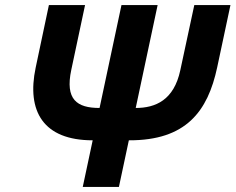

<svg xmlns="http://www.w3.org/2000/svg" viewBox="-20 -734 925 754"><path d="M305 0H447L486 -183C710 -182 796 -296 833 -470L885 -714H743L688 -458C663 -341 591 -310 513 -310L599 -714H457L371 -310C282 -310 235 -343 260 -460L314 -714H172L120 -468C84 -297 150 -183 344 -183Z"/></svg>

Font: Noto Sans
Style: Bold Italic
Weight: 700
Italic angle: -12°
Designer: Monotype Design Team
Foundry: Monotype Imaging Inc.
Version: Version 2.013